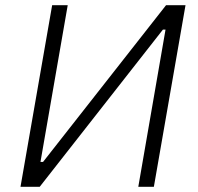

<svg xmlns="http://www.w3.org/2000/svg" viewBox="-20 -720 762 740"><path d="M59 0H133L608 -606H618L513 0H573L695 -700H620L146 -96H136L241 -700H181Z"/></svg>

Font: Fixel Display Light
Style: Italic
Weight: 300
Italic angle: -10°
Designer: AlfaBravo + MacPaw
Foundry: Kyrylo Tkachov, Marchela Mozhyna, Serhii Makarenko, Maria Weinstein, Zakhar Kryvoshyya
Version: Version 1.210;Glyphs 3.2 (3217)